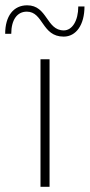

<svg xmlns="http://www.w3.org/2000/svg" viewBox="-71 -722 346 742"><path d="M85.5 0H120.5V-493H85.5ZM-51 -591.5H-27.5C-27.5 -645.5 -4.5 -677 32.5 -677C97 -677 90 -580.5 175 -580.5C223.5 -580.5 255.5 -626.5 255.5 -697H231.5C231.5 -641 207.5 -604.5 175.5 -604.5C107.5 -604.5 113 -701.5 34 -701.5C-18.5 -701.5 -51 -660.5 -51 -591.5Z"/></svg>

Font: HK Grotesk ExtraLight
Style: Regular
Weight: 200
Designer: Alfredo Marco Pradil
Foundry: Hanken Design Co.
Version: Version 3.001;FEAKit 1.0